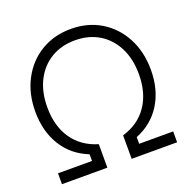

<svg xmlns="http://www.w3.org/2000/svg" viewBox="-130 -864 980 990"><g transform="rotate(-20 360.0 -368.5)"><path d="M44.4 0V-59.6H231V-96.2Q140.1 -132.3 91.6 -211.2Q43 -290 43 -397.5Q43 -496.6 83.5 -573.2Q124 -649.9 195.8 -693.4Q267.6 -736.8 360.4 -736.8Q453.1 -736.8 524.7 -693.4Q596.2 -649.9 636.7 -573.2Q677.2 -496.6 677.2 -397.5Q677.2 -289.6 628.4 -210.9Q579.6 -132.3 489.7 -96.2V-59.6H676.3V0H426.8V-128.9Q515.6 -154.8 563.5 -224.6Q611.3 -294.4 611.3 -397.5Q611.3 -481.9 579.6 -544.2Q547.9 -606.4 491.5 -640.4Q435.1 -674.3 360.4 -674.3Q285.6 -674.3 229 -640.4Q172.4 -606.4 140.6 -544.2Q108.9 -481.9 108.9 -397.5Q108.9 -294.4 156.7 -224.9Q204.6 -155.3 293.5 -128.9V0Z"/></g></svg>

Font: Inter Display Light
Style: Regular
Weight: 300
Designer: Rasmus Andersson
Foundry: rsms
Version: Version 4.000;git-a52131595